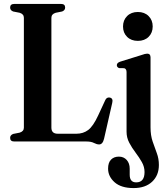

<svg xmlns="http://www.w3.org/2000/svg" viewBox="-20 -720 842 977"><path d="M296 -661.5 263.5 -655Q241.5 -648.5 241.5 -629.5V-70.5Q241.5 -39.5 274 -39.5H369Q403.5 -39.5 428.8 -58.5Q454 -77.5 479.5 -132.5L514.5 -208Q522 -227 539 -223.5Q557 -219.5 551 -196L509.5 -14Q502.5 15 484.5 15Q472.5 15 458.2 7.5Q444 0 420 0H53Q31.5 0 31.5 -18.5Q31.5 -32.5 47 -38.5L80 -45Q101.5 -51.5 101.5 -70.5V-629.5Q101.5 -648.5 80 -655L47 -661.5Q31.5 -667.5 31.5 -681.5Q31.5 -700 53 -700H290.5Q311.5 -700 311.5 -681.5Q311.5 -667.5 296 -661.5ZM681.5 -512Q647.5 -512 626.8 -532.5Q606 -553 606 -585Q606 -617.5 626.8 -638.2Q647.5 -659 681.5 -659Q715.5 -659 736.2 -638.2Q757 -617.5 757 -585.5Q757 -553 736.2 -532.5Q715.5 -512 681.5 -512ZM746 -72Q746 -31 756.8 0.2Q767.5 31.5 778 59.5Q788.5 87.5 788.5 119.5Q788.5 172.5 754 204.8Q719.5 237 660 237Q596.5 237 563.2 207.5Q530 178 530 138Q530 107.5 545 92.2Q560 77 585 77Q609.5 77 624.8 94Q640 111 640 138.5V169Q640 208 673 208Q715.5 208 715.5 155.5Q715.5 129 701.8 104.8Q688 80.5 669.8 56.5Q651.5 32.5 637.8 6.5Q624 -19.5 624 -50V-353Q624 -369.5 612 -373L586 -373.5Q574.5 -378 574.5 -388.5Q574.5 -400 591 -406L698.5 -439.5Q719 -447 729 -447Q746 -447 746 -428Z"/></svg>

Font: Fraunces 144pt Soft SemiBold
Style: Regular
Weight: 600
Version: Version 1.000;[b76b70a41]